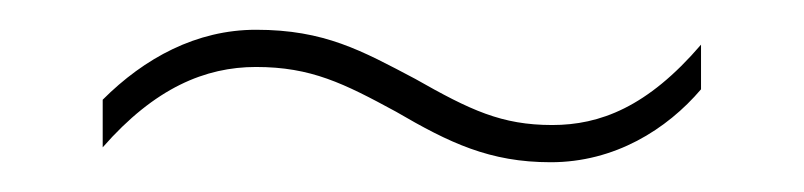

<svg xmlns="http://www.w3.org/2000/svg" viewBox="-20 -382 540 129"><path d="M49 -315V-283C84 -323 118 -337 152 -337C189 -337 211 -326 246 -307C282 -286 309 -273 350 -273C393 -273 428 -295 451 -322V-352C415 -310 383 -298 351 -298C317 -298 296 -308 259 -329C223 -348 198 -362 152 -362C112 -362 77 -343 49 -315Z"/></svg>

Font: Noto Sans Gurmukhi SemiCondensed Thin
Style: Regular
Weight: 100
Width: 4
Designer: Jelle Bosma - Monotype Design Team
Foundry: Monotype Imaging Inc.
Version: Version 2.004